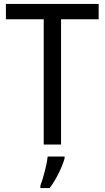

<svg xmlns="http://www.w3.org/2000/svg" viewBox="-20 -734 532 975"><path d="M290 0V-636H481V-714H10V-636H202V0ZM308 70V61H222C218 103 198 175 185 209V221H232C265 179 297 111 308 70Z"/></svg>

Font: Noto Sans Lao SemiCondensed
Style: Regular
Weight: 400
Width: 4
Designer: Monotype Design Team
Foundry: Monotype Imaging Inc.
Version: Version 2.004